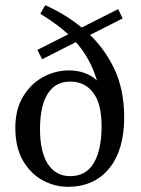

<svg xmlns="http://www.w3.org/2000/svg" viewBox="-20 -708 542 739"><path d="M241 11Q190 11 143.5 -14.5Q97 -40 68 -90.5Q39 -141 39 -216Q39 -287 69 -336.5Q99 -386 146 -411.5Q193 -437 245 -437Q294 -437 331 -415Q368 -393 384 -349L368 -343Q351 -420 322.5 -473.5Q294 -527 249 -570Q204 -613 135 -655L154 -688Q242 -649 310.5 -588.5Q379 -528 418.5 -446Q458 -364 458 -257Q458 -130 400 -59.5Q342 11 241 11ZM250 -30Q311 -30 341 -80.5Q371 -131 371 -223Q371 -309 338.5 -351.5Q306 -394 250 -394Q193 -394 163.5 -347Q134 -300 134 -211Q134 -123 164.5 -76.5Q195 -30 250 -30ZM142 -480 124 -516 435 -673 452 -637Z"/></svg>

Font: Lisu Bosa
Style: Regular
Weight: 400
Designer: David Morse, Annie Olsen, Victor Gaultney, Frank Grießhammer (Latin)
Foundry: SIL International
Version: Version 2.000